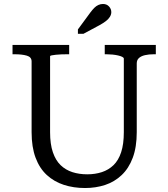

<svg xmlns="http://www.w3.org/2000/svg" viewBox="-20 -936 847 966"><path d="M232 -271Q232 -211 246 -170Q260 -129 285 -105Q310 -81 344 -70Q378 -59 419 -59Q459 -59 492.5 -70Q526 -81 551 -105Q576 -129 589.5 -170Q603 -211 603 -271V-641Q603 -646 595 -650Q587 -654 574 -657Q561 -660 545.5 -661.5Q530 -663 516 -663H507V-710H764V-663H753Q729 -663 709.5 -658.5Q690 -654 679 -644Q668 -634 668 -617V-271Q668 -196 648 -142.5Q628 -89 592 -55Q556 -21 509 -5.5Q462 10 408 10Q350 10 301 -6Q252 -22 215.5 -55.5Q179 -89 159 -142.5Q139 -196 139 -271V-627Q139 -649 115 -656Q91 -663 54 -663H43V-710H328V-663H319Q305 -663 289.5 -662.5Q274 -662 261 -660.5Q248 -659 240 -657.5Q232 -656 232 -653ZM436 -875 372 -788V-766H400L482 -810Q500 -820 513 -830Q526 -840 533 -851.5Q540 -863 540 -875Q540 -891 528.5 -903.5Q517 -916 498 -916Q486 -916 475 -911Q464 -906 455 -897Q446 -888 436 -875Z"/></svg>

Font: Roboto Serif 20pt
Style: Regular
Weight: 400
Designer: Greg Gazdowicz
Foundry: Commercial Type
Version: Version 1.008